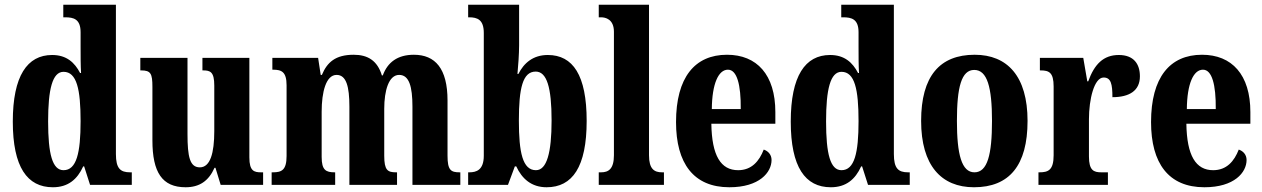

<svg xmlns="http://www.w3.org/2000/svg" viewBox="-20 -780 5326 810"><path d="M203 10C267 10 306 -23 331 -78H335L360 0H536V-53H529C488 -53 469 -69 469 -130V-760H247V-707H255C290 -707 320 -700 320 -644V-583C320 -544 320 -503 322 -472H318C295 -516 261 -548 200 -548C95 -548 34 -460 34 -267C34 -75 95 10 203 10ZM248 -62C201 -62 183 -130 183 -268C183 -403 201 -477 248 -477C304 -477 320 -403 320 -269C320 -135 303 -62 248 -62Z M763 10C821 10 860 -16 885 -72H889L911 0H1090V-53H1082C1052 -53 1032 -58 1032 -116V-536H834V-483H837C867 -483 884 -477 884 -419V-227C884 -134 867 -74 823 -74C781 -74 771 -118 771 -215V-536H572V-483H575C616 -483 623 -470 623 -413V-188C623 -53 664 10 763 10Z M1126 0H1394V-53H1392C1355 -53 1337 -62 1337 -118V-309C1337 -391 1355 -464 1400 -464C1441 -464 1454 -415 1454 -330V0H1655V-53H1651C1615 -53 1601 -62 1601 -123V-321C1601 -398 1620 -464 1664 -464C1706 -464 1720 -415 1720 -330V0H1922V-53H1919C1882 -53 1868 -62 1868 -123V-356C1868 -491 1816 -549 1726 -549C1657 -549 1615 -517 1595 -462H1591C1572 -524 1532 -549 1472 -549C1395 -549 1360 -517 1338 -464H1333L1322 -536H1129V-486H1132C1168 -486 1189 -477 1189 -420V-122C1189 -62 1168 -53 1131 -53H1126Z M2286 10C2395 10 2455 -76 2455 -270C2455 -463 2397 -548 2291 -548C2229 -548 2190 -514 2167 -468H2163C2166 -499 2170 -553 2170 -589V-760H1955V-707H1959C1994 -707 2021 -697 2021 -641V-123C2021 -62 1989 -53 1960 -53H1955V0H2123L2152 -78H2158C2182 -26 2222 10 2286 10ZM2241 -62C2185 -62 2169 -136 2169 -271C2169 -408 2185 -478 2240 -478C2287 -478 2307 -411 2307 -272C2307 -136 2287 -62 2241 -62Z M2506 0H2781V-53H2773C2740 -53 2718 -67 2718 -125V-760H2506V-707H2516C2533 -707 2570 -700 2570 -646V-125C2570 -67 2547 -53 2516 -53H2506Z M3057 10C3184 10 3235 -53 3235 -105C3235 -128 3220 -143 3202 -149C3183 -100 3151 -62 3094 -62C3021 -62 2983 -123 2981 -258H3251V-307C3251 -465 3173 -549 3047 -549C2911 -549 2832 -453 2832 -265C2832 -91 2906 10 3057 10ZM3105 -320H2983C2984 -427 3011 -486 3051 -486C3089 -486 3106 -423 3105 -320Z M3485 10C3549 10 3588 -23 3613 -78H3617L3642 0H3818V-53H3811C3770 -53 3751 -69 3751 -130V-760H3529V-707H3537C3572 -707 3602 -700 3602 -644V-583C3602 -544 3602 -503 3604 -472H3600C3577 -516 3543 -548 3482 -548C3377 -548 3316 -460 3316 -267C3316 -75 3377 10 3485 10ZM3530 -62C3483 -62 3465 -130 3465 -268C3465 -403 3483 -477 3530 -477C3586 -477 3602 -403 3602 -269C3602 -135 3585 -62 3530 -62Z M4089 10C4238 10 4315 -82 4315 -270C4315 -458 4230 -549 4092 -549C3944 -549 3866 -458 3866 -270C3866 -82 3951 10 4089 10ZM4091 -53C4037 -53 4017 -128 4017 -270C4017 -412 4036 -485 4090 -485C4145 -485 4165 -412 4165 -270C4165 -128 4146 -53 4091 -53Z M4361 0H4654V-53H4626C4594 -53 4574 -61 4574 -120V-277C4574 -361 4596 -453 4636 -453C4667 -453 4673 -425 4673 -370C4744 -370 4789 -397 4789 -458C4789 -510 4763 -548 4700 -548C4635 -548 4597 -509 4571 -437H4567L4550 -536H4367V-483H4370C4406 -483 4425 -474 4425 -415V-125C4425 -62 4402 -53 4365 -53H4361Z M5061 10C5188 10 5239 -53 5239 -105C5239 -128 5224 -143 5206 -149C5187 -100 5155 -62 5098 -62C5025 -62 4987 -123 4985 -258H5255V-307C5255 -465 5177 -549 5051 -549C4915 -549 4836 -453 4836 -265C4836 -91 4910 10 5061 10ZM5109 -320H4987C4988 -427 5015 -486 5055 -486C5093 -486 5110 -423 5109 -320Z"/></svg>

Font: Noto Serif Armenian ExtraCondensed ExtraBold
Style: Regular
Weight: 800
Width: 2
Designer: Monotype Design Team
Foundry: Monotype Imaging Inc.
Version: Version 2.008